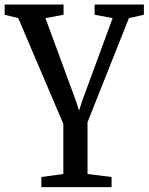

<svg xmlns="http://www.w3.org/2000/svg" viewBox="-23 -566 639 826"><path d="M155 239V195.5L249.5 182.5V-33L55.5 -488L-3 -502.5V-546.5H250.5V-502.5L172.5 -488L303.5 -132.5L317 -90L331 -133L461.5 -488L384 -502.5V-546.5H596V-502.5L531.5 -488L353.5 -40V182.5L457 195.5V239Z"/></svg>

Font: Merriweather Text
Style: Regular
Weight: 400
Designer: Eben Sorkin
Foundry: Eben Sorkin
Version: Version 2.100; ttfautohint (v1.7.19-72a1) -l 8 -r 50 -G 200 